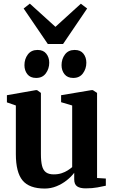

<svg xmlns="http://www.w3.org/2000/svg" viewBox="-20 -1054 643 1084"><path d="M463.5 9.5Q432 9.5 415.5 -1.8Q399 -13 399 -41.5V-78.5Q382.5 -56.5 356.8 -36Q331 -15.5 299.2 -2.5Q267.5 10.5 232.5 10.5Q145.5 10.5 107.5 -35.2Q69.5 -81 69.5 -184.5V-458.5L19 -476V-516.5L181.5 -545H189.5L211 -529.5V-185Q211 -144 217.2 -118.5Q223.5 -93 239.5 -81.2Q255.5 -69.5 283.5 -69.5Q308 -69.5 327.8 -76Q347.5 -82.5 362.2 -92Q377 -101.5 387.5 -110.5V-458.5L325 -477V-516.5L495 -545H504.5L528 -529.5V-49L577.5 -46V-5.5Q559.5 -1.5 530.5 4Q501.5 9.5 463.5 9.5ZM183.5 -614Q151 -614 134.5 -635Q118 -656 118 -686Q118 -721 137.2 -746.5Q156.5 -772 191.5 -772H192.5Q224.5 -772 241.2 -751Q258 -730 258 -700Q258 -666.5 239 -640.2Q220 -614 184.5 -614ZM393 -614Q361 -614 344.2 -635Q327.5 -656 327.5 -686Q327.5 -721 346.8 -746.5Q366 -772 401 -772H402Q434.5 -772 451 -751Q467.5 -730 467.5 -700Q467.5 -666.5 448.5 -640.2Q429.5 -614 394 -614ZM250 -805.5 113.5 -1006 148.5 -1033.5 293 -902.5 436.5 -1033 472 -1006 336 -805.5Z"/></svg>

Font: Merriweather 72pt
Style: Bold
Weight: 700
Version: Version 2.100